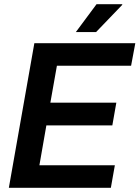

<svg xmlns="http://www.w3.org/2000/svg" viewBox="-20 -891 662 911"><path d="M22 0 143 -686H622L602 -579H250L219 -404H532L513 -296H200L167 -107H525L506 0ZM340 -739 438 -871H560V-868L436 -739Z"/></svg>

Font: Archivo SemiCondensed SemiBold
Style: Italic
Weight: 600
Width: 4
Italic angle: -10°
Designer: Hector Gatti
Foundry: Omnibus-Type
Version: Version 2.001